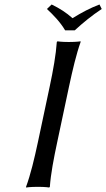

<svg xmlns="http://www.w3.org/2000/svg" viewBox="-20 -832 473 855"><path d="M201 -445 149 -200C133 -125 116 -54 96 0V3C96 3 114 0 149 0C183 0 199 3 199 3L202 0C206 -57 219 -125 235 -200L287 -445C303 -520 320 -592 339 -645V-648C339 -648 321 -645 286 -645C252 -645 236 -648 236 -648L233 -645C229 -588 217 -520 201 -445ZM270 -697H313C350 -731 389 -763 433 -792L423 -812C381 -796 345 -777 303 -751C275 -776 245 -795 210 -812L189 -792C219 -764 248 -734 270 -697Z"/></svg>

Font: Libertinus Sans
Style: Italic
Weight: 400
Italic angle: -12°
Designer: Philipp H. Poll, Khaled Hosny
Foundry: Caleb Maclennan
Version: Version 7.050;RELEASE